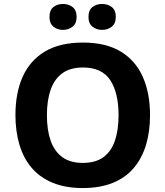

<svg xmlns="http://www.w3.org/2000/svg" viewBox="-20 -940 836 970"><path d="M738 -358Q738 -275 717.5 -207.5Q697 -140 655.5 -91Q614 -42 549.5 -16Q485 10 398 10Q311 10 246.5 -16.5Q182 -43 140.5 -91.5Q99 -140 78.5 -208Q58 -276 58 -359Q58 -470 94.5 -552Q131 -634 206.5 -679.5Q282 -725 399 -725Q515 -725 590 -679.5Q665 -634 701.5 -551.5Q738 -469 738 -358ZM217 -358Q217 -283 236 -229Q255 -175 295 -146Q335 -117 398 -117Q463 -117 502.5 -146Q542 -175 560.5 -229Q579 -283 579 -358Q579 -471 537 -535Q495 -599 399 -599Q335 -599 295 -570Q255 -541 236 -487Q217 -433 217 -358ZM230 -854Q230 -889 250 -904.5Q270 -920 297.9 -920Q325.8 -920 346.4 -904.6Q367 -889.2 367 -854.4Q367 -821 346.4 -805Q325.8 -789 297.9 -789Q270 -789 250 -805.2Q230 -821.5 230 -854ZM427 -854Q427 -889 447.1 -904.5Q467.3 -920 495.6 -920Q524 -920 544.5 -904.6Q565 -889.2 565 -854.4Q565 -821 544.4 -805Q523.9 -789 496 -789Q467.5 -789 447.3 -805.2Q427 -821.5 427 -854Z"/></svg>

Font: Noto Sans Armenian
Style: Regular
Weight: 400
Designer: Monotype Design Team
Foundry: Monotype Imaging Inc.
Version: Version 2.007